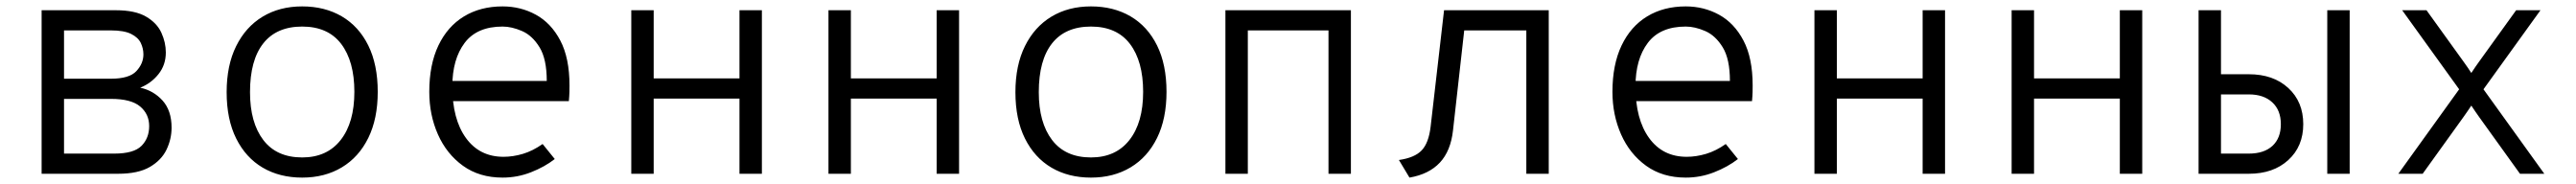

<svg xmlns="http://www.w3.org/2000/svg" viewBox="-20 -543 8048 575"><path d="M110 0V-511H342Q402 -511 436 -491.2Q470 -471.5 484 -441Q498 -410.5 498 -379Q498 -340 475 -311.2Q452 -282.5 418 -269Q459.5 -260 487.8 -228.8Q516 -197.5 516 -144Q516 -108.5 500.2 -75.5Q484.5 -42.5 448 -21.2Q411.5 0 349 0ZM180 -63H337Q398 -63 422 -87.2Q446 -111.5 446 -149Q446 -186.5 417.8 -210.2Q389.5 -234 327 -234H180ZM180 -297H326Q384 -297 406 -320.8Q428 -344.5 428 -373Q428 -391.5 419.8 -408.8Q411.5 -426 389.5 -437Q367.5 -448 326 -448H180Z M924 12Q853.5 12 800.5 -19.2Q747.5 -50.5 717.8 -110.2Q688 -170 688 -255Q688 -339 717.8 -399Q747.5 -459 800.5 -491Q853.5 -523 924 -523Q994.5 -523 1047.8 -491.8Q1101 -460.5 1130.5 -400.8Q1160 -341 1160 -256Q1160 -172 1130.5 -112Q1101 -52 1047.8 -20Q994.5 12 924 12ZM924 -51Q1001.5 -51 1044.2 -105.5Q1087 -160 1087 -256Q1087 -351.5 1045.8 -405.8Q1004.5 -460 924 -460Q844 -460 802.5 -407.5Q761 -355 761 -255Q761 -160 802.5 -105.5Q844 -51 924 -51Z M1550 12Q1477.5 12 1426.2 -25Q1375 -62 1348 -123Q1321 -184 1321 -256Q1321 -341 1349.5 -400.8Q1378 -460.5 1429.5 -491.8Q1481 -523 1550 -523Q1606.5 -523 1654 -497Q1701.5 -471 1730.2 -416.5Q1759 -362 1759 -276Q1759 -268 1758.8 -255.8Q1758.5 -243.5 1757 -227H1377V-290H1688Q1688 -358.5 1665.5 -395.2Q1643 -432 1610.8 -446Q1578.5 -460 1550 -460Q1470 -460 1431.5 -409Q1393 -358 1393 -273Q1393 -170.5 1435.5 -111.8Q1478 -53 1553 -53Q1582.5 -53 1613.5 -62.2Q1644.5 -71.5 1675 -93L1713 -46Q1681.5 -21.5 1639 -4.8Q1596.5 12 1550 12Z M1952 0V-511H2022V-298H2290V-511H2360V0H2290V-235H2022V0Z M2568 0V-511H2638V-298H2906V-511H2976V0H2906V-235H2638V0Z M3388 12Q3317.5 12 3264.5 -19.2Q3211.5 -50.5 3181.8 -110.2Q3152 -170 3152 -255Q3152 -339 3181.8 -399Q3211.5 -459 3264.5 -491Q3317.5 -523 3388 -523Q3458.5 -523 3511.8 -491.8Q3565 -460.5 3594.5 -400.8Q3624 -341 3624 -256Q3624 -172 3594.5 -112Q3565 -52 3511.8 -20Q3458.5 12 3388 12ZM3388 -51Q3465.5 -51 3508.2 -105.5Q3551 -160 3551 -256Q3551 -351.5 3509.8 -405.8Q3468.5 -460 3388 -460Q3308 -460 3266.5 -407.5Q3225 -355 3225 -255Q3225 -160 3266.5 -105.5Q3308 -51 3388 -51Z M3808 0V-511H4200V0H4130V-448H3878V0Z M4383 12 4350 -43Q4399 -50 4421 -73Q4443 -96 4449 -147L4491 -511H4818V0H4748V-448H4554L4519 -136Q4512 -71.5 4478 -35Q4444 1.5 4383 12Z M5246 12Q5173.5 12 5122.2 -25Q5071 -62 5044 -123Q5017 -184 5017 -256Q5017 -341 5045.5 -400.8Q5074 -460.5 5125.5 -491.8Q5177 -523 5246 -523Q5302.5 -523 5350 -497Q5397.5 -471 5426.2 -416.5Q5455 -362 5455 -276Q5455 -268 5454.8 -255.8Q5454.5 -243.5 5453 -227H5073V-290H5384Q5384 -358.5 5361.5 -395.2Q5339 -432 5306.8 -446Q5274.5 -460 5246 -460Q5166 -460 5127.5 -409Q5089 -358 5089 -273Q5089 -170.5 5131.5 -111.8Q5174 -53 5249 -53Q5278.5 -53 5309.5 -62.2Q5340.5 -71.5 5371 -93L5409 -46Q5377.5 -21.5 5335 -4.8Q5292.5 12 5246 12Z M5648 0V-511H5718V-298H5986V-511H6056V0H5986V-235H5718V0Z M6264 0V-511H6334V-298H6602V-511H6672V0H6602V-235H6334V0Z M6848 0V-511H6918V-311H7005Q7081.5 -311 7128.2 -268Q7175 -225 7175 -155Q7175 -85.5 7128.2 -42.8Q7081.5 0 7005 0ZM6918 -63H7005Q7052.5 -63 7078.8 -87.2Q7105 -111.5 7105 -155Q7105 -198.5 7078.2 -223.2Q7051.5 -248 7005 -248H6918ZM7250 0V-511H7320V0Z M7472 0 7662 -264 7484 -511H7560L7676 -350Q7682 -342 7688 -333Q7694 -324 7700 -315Q7706 -324 7712 -333Q7718 -342 7724 -350L7840 -511H7916L7738 -264L7928 0H7852L7724 -178Q7718 -186.5 7712 -195.2Q7706 -204 7700 -213Q7694 -204 7688 -195.2Q7682 -186.5 7676 -178L7548 0Z"/></svg>

Font: Overpass Mono Light
Style: Regular
Weight: 300
Monospace: yes
Designer: Delve Withrington, Dave Bailey
Foundry: Delve Fonts LLC
Version: Version 4.000